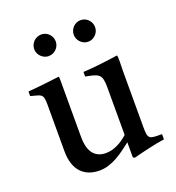

<svg xmlns="http://www.w3.org/2000/svg" viewBox="-123 -750 792 862"><g transform="rotate(-20 273.5 -319.0)"><path d="M168 -548C197 -548 220 -572 220 -599C220 -628 197 -651 169 -651C141 -651 117 -628 117 -599C117 -572 141 -548 168 -548ZM357 -548C385 -548 408 -572 408 -599C408 -628 385 -651 357 -651C329 -651 306 -628 306 -599C306 -572 329 -548 357 -548ZM526 -45C464 -45 458 -44 458 -105V-341C458 -366 458 -392 459 -416C459 -428 459 -438 457 -446C433 -443 357 -431 290 -428V-406C352 -394 367 -391 367 -327V-99C334 -69 297 -51 261 -51C200 -51 180 -99 180 -156V-417V-431C180 -438 180 -442 178 -446C147 -442 73 -433 28 -430V-408C75 -394 88 -401 88 -348V-123C88 -30 136 13 208 13C267 13 319 -26 367 -64V8L374 13C413 3 481 -14 526 -20Z"/></g></svg>

Font: Sibila
Style: Regular
Weight: 400
Designer: Stefan Peev
Foundry: Context Ltd
Version: Version 1.000